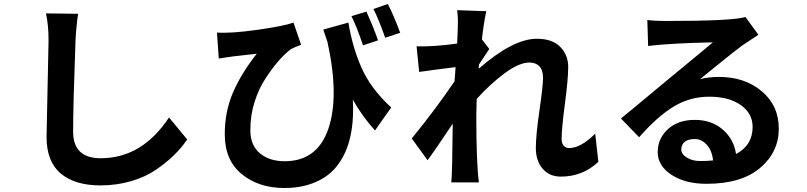

<svg xmlns="http://www.w3.org/2000/svg" viewBox="-20 -862 4040 961"><path d="M213 -177 223 -660Q223 -737 210 -795L371 -793Q361 -725 358 -660Q346 -336 346 -203Q346 -70 484 -70Q691 -70 826 -274L917 -164Q861 -81 763 -14Q710 23 637 44.5Q564 66 483 66Q355 66 284 6.5Q213 -53 213 -177Z M1814 -804Q1854 -714 1872 -660L1797 -635Q1764 -733 1739 -781ZM1921 -842Q1948 -792 1983 -698L1908 -673Q1875 -767 1849 -817ZM1265 -593Q1146 -581 1075 -569L1066 -699Q1136 -694 1270 -713Q1404 -732 1449 -749L1487 -638Q1446 -622 1436 -616Q1374 -569 1310 -471Q1276 -420 1254.5 -353Q1233 -286 1233 -210.5Q1233 -135 1280.5 -95Q1328 -55 1405 -55Q1568 -55 1623.5 -217.5Q1679 -380 1619 -652Q1612 -672 1598 -714L1724 -749Q1743 -629 1789 -524Q1835 -419 1938 -324L1857 -209Q1795 -277 1746 -363Q1759 -127 1649 -11Q1610 30 1547 54.5Q1484 79 1403 79Q1275 79 1190 9.5Q1105 -60 1105 -190Q1105 -303 1146 -398.5Q1187 -494 1265 -593Z M2364 -286Q2364 -43 2377 51H2239Q2244 -6 2246 -243Q2158 -111 2120 -60L2041 -169Q2161 -316 2255 -455Q2259 -500 2260 -526Q2162 -514 2078 -502L2065 -630Q2154 -628 2268 -644Q2272 -720 2272 -753Q2272 -786 2268 -811L2414 -806Q2401 -746 2392 -665L2429 -617Q2425 -612 2378 -540Q2376 -532 2376 -518Q2548 -668 2667 -668Q2745 -668 2784.5 -627Q2824 -586 2824 -527Q2824 -468 2807.5 -342.5Q2791 -217 2791 -166Q2791 -146 2801 -133.5Q2811 -121 2829 -121Q2887 -121 2959 -193L2975 -52Q2896 22 2787 22Q2730 22 2696 -17.5Q2662 -57 2662 -121Q2662 -185 2680 -308.5Q2698 -432 2698 -471.5Q2698 -511 2680 -530Q2662 -549 2630 -549Q2579 -549 2507.5 -496.5Q2436 -444 2366 -367Q2364 -311 2364 -286Z M3549 -59Q3544 -108 3518 -137Q3492 -166 3458 -166Q3424 -166 3407 -152Q3390 -138 3390 -114Q3390 -90 3418 -73Q3446 -56 3484 -56Q3522 -56 3549 -59ZM3548 -650Q3342 -646 3224 -632L3220 -762Q3255 -757 3311 -757Q3651 -757 3711 -777L3776 -688Q3710 -645 3696 -635Q3682 -625 3642.5 -594Q3603 -563 3553 -522Q3503 -481 3484 -466Q3529 -477 3579 -477Q3707 -477 3792.5 -405.5Q3878 -334 3878 -217.5Q3878 -101 3784.5 -21.5Q3691 58 3516 58Q3410 58 3341 13Q3272 -32 3272 -100.5Q3272 -169 3323 -215.5Q3374 -262 3457.5 -262Q3541 -262 3597 -214Q3653 -166 3664 -91Q3747 -135 3747 -227Q3747 -294 3688 -336Q3629 -378 3530.5 -378Q3432 -378 3350 -327.5Q3268 -277 3179 -175L3088 -269Q3105 -282 3339 -477Q3524 -629 3548 -650Z"/></svg>

Font: Swei Fan Sans CJK TC
Style: Bold
Weight: 700
Version: Version 2.130